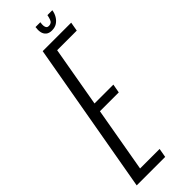

<svg xmlns="http://www.w3.org/2000/svg" viewBox="-287 -786 803 803"><g transform="rotate(-45 115.0 -384.0)"><path d="M-29 0H139.5L146.5 -40H31L81.5 -328H193L200 -367H88.5L135.5 -635H251.5L258.5 -675H90ZM178.5 -708.5Q196.5 -708.5 208.8 -716.5Q221 -724.5 229 -737.8Q237 -751 239.5 -767.5H210.5Q208 -755 205 -746.8Q202 -738.5 196.5 -734.8Q191 -731 183 -731Q176 -731 172.2 -735Q168.5 -739 167.5 -747Q166.5 -755 168.5 -767.5H140Q137.5 -751 140.2 -737.8Q143 -724.5 152.5 -716.5Q162 -708.5 178.5 -708.5Z"/></g></svg>

Font: Anybody ExtraCondensed Light
Style: Italic
Weight: 300
Width: 2
Italic angle: -10°
Version: Version 1.113;gftools[0.9.25]